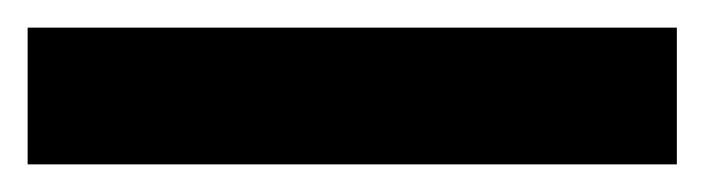

<svg xmlns="http://www.w3.org/2000/svg" viewBox="-20 -13 510 139"><path d="M0 106V7H470V106Z"/></svg>

Font: Literata ExtraBold
Style: Regular
Weight: 800
Designer: Latin by Veronika Burian and Jose Scaglione. Greek by Irene Vlachou. Cyrillic by Vera Evstafieva.
Foundry: TypeTogether
Version: Version 3.103;gftools[0.9.29]